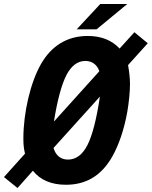

<svg xmlns="http://www.w3.org/2000/svg" viewBox="-89 -925 771 976"><path d="M300.8 -775.9H401.9L558.1 -904.8H420.9ZM0 30.8 78.1 -57.1C116.2 -9.3 172.9 14.2 246.1 14.2C346.7 14.2 425.8 -30.3 481.9 -129.4C512.7 -183.6 542.5 -265.1 558.6 -359.9C565.9 -402.8 571.8 -457.5 571.8 -497.1C571.8 -526.9 568.4 -557.6 562 -594.2L662.1 -705.1L594.2 -761.2L519 -678.2C479.5 -720.7 425.3 -742.2 356.9 -742.2C252 -742.2 171.9 -691.4 119.1 -599.1C65.4 -504.9 29.8 -351.6 29.8 -221.2C29.8 -190.9 31.7 -170.9 38.1 -144L-68.8 -24.9ZM185.1 -307.1C201.7 -411.1 223.1 -494.1 249 -543.9C272.5 -588.9 304.2 -615.2 344.7 -615.2C378.9 -615.2 404.3 -596.7 416 -563ZM256.8 -113.8C220.2 -113.8 194.8 -133.8 183.1 -172.9L418.9 -434.1C401.9 -319.8 380.4 -236.8 356 -188.5C330.1 -137.2 295.9 -113.8 256.8 -113.8Z"/></svg>

Font: Hack
Style: Bold Oblique
Weight: 700
Italic angle: -12°
Monospace: yes
Designer: Christopher Simpkins
Foundry: Christopher Simpkins
Version: Version 2.010